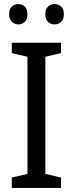

<svg xmlns="http://www.w3.org/2000/svg" viewBox="-20 -924 358 944"><path d="M280 0H38V-51L115 -69V-645L38 -663V-714H280V-663L203 -645V-69L280 -51ZM25 -854Q25 -880 38.5 -892Q52 -904 70 -904Q89 -904 102 -892Q115 -880 115 -854Q115 -829 102 -816.5Q89 -804 70 -804Q52 -804 38.5 -816.5Q25 -829 25 -854ZM203 -854Q203 -880 216.5 -892Q230 -904 248 -904Q267 -904 280.5 -892Q294 -880 294 -854Q294 -829 280.5 -816.5Q267 -804 248 -804Q229 -804 216 -816.5Q203 -829 203 -854Z"/></svg>

Font: Noto Sans Arabic SemiCondensed
Style: Regular
Weight: 400
Width: 4
Designer: Monotype Design Team, Nadine Chahine, Nizar Qandah and Khaled Hosny
Foundry: Monotype Imaging Inc.
Version: Version 2.012